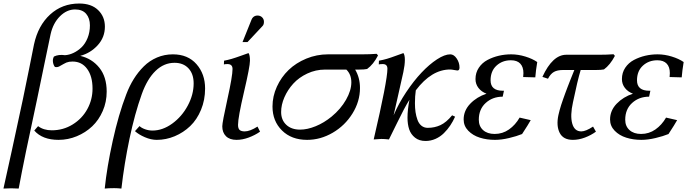

<svg xmlns="http://www.w3.org/2000/svg" viewBox="-35 -804 3962 1107"><path d="M339.8 -485.8Q364.3 -487.3 388.9 -499Q413.6 -510.7 435.1 -531.2Q456.5 -551.8 470 -585Q483.4 -618.2 483.4 -657.7Q483.4 -698.7 461.9 -724.1Q440.4 -749.5 397.9 -749.5Q350.1 -749.5 310.5 -710Q271 -670.4 256.8 -606.9Q247.1 -564 221.2 -436.5Q195.3 -309.1 178.7 -231.4Q104.5 110.8 72.8 283.2Q47.9 281.7 29.3 281.7L-15.1 283.2Q25.9 100.6 97.2 -232.9Q110.4 -294.4 133.3 -409.4Q156.2 -524.4 161.1 -548.3Q184.6 -656.7 253.9 -720.2Q323.2 -783.7 421.9 -783.7Q491.7 -783.7 530.8 -745.8Q569.8 -708 569.8 -650.4Q569.8 -588.9 528.6 -543.5Q487.3 -498 427.7 -481.9Q495.1 -466.3 537.6 -413.6Q580.1 -360.8 580.1 -275.9Q580.1 -216.3 557.4 -164.1Q534.7 -111.8 496.6 -75.7Q458.5 -39.6 408 -18.6Q357.4 2.4 302.7 2.4Q209.5 2.4 162.6 -51.3L184.6 -76.7Q216.3 -52.7 263.7 -52.7Q329.6 -52.7 384 -86.4Q438.5 -120.1 468.5 -175Q498.5 -230 498.5 -293Q498.5 -364.3 467.5 -406.7Q436.5 -449.2 383.3 -449.2Q374 -449.2 363.8 -447.8Q347.2 -444.8 332.3 -435.5Q317.4 -426.3 305.9 -420.7Q294.4 -415 281.7 -418Q273.4 -427.7 270.5 -445.1Q267.6 -462.4 275.9 -478Q302.7 -491.2 339.8 -485.8Z M743.2 -47.9 769.5 -77.1Q780.3 -66.4 801.3 -58.8Q822.3 -51.3 844.2 -51.3Q902.8 -51.3 958.3 -91.6Q1013.7 -131.8 1047.6 -195.1Q1081.5 -258.3 1081.5 -323.2Q1081.5 -377.9 1051.8 -409.9Q1022 -441.9 971.2 -441.9Q910.2 -441.9 862.1 -395.5Q814 -349.1 782.7 -262.2Q741.7 -147.5 711.7 -4.2Q681.6 139.2 665 283.2Q641.6 280.8 623.5 280.8Q590.3 280.8 568.8 283.2Q581.5 159.7 615 7.8Q648.4 -144 692.9 -259.8Q711.4 -308.6 736.3 -348.6Q761.2 -388.7 794.2 -421.4Q827.1 -454.1 870.1 -472.4Q913.1 -490.7 961.9 -490.7Q1048.3 -490.7 1097.9 -434.1Q1147.5 -377.4 1147.5 -293.9Q1147.5 -227.5 1124 -170.9Q1100.6 -114.3 1061.5 -76.9Q1022.5 -39.6 972.4 -18.6Q922.4 2.4 868.7 2.4Q835.9 2.4 800.3 -12.9Q764.6 -28.3 743.2 -47.9Z M1449.7 -74.2 1464.4 -44.9Q1435.1 -24.4 1398.9 -11Q1362.8 2.4 1328.6 2.4Q1289.1 2.4 1267.8 -18.8Q1246.6 -40 1246.6 -75.7Q1246.6 -98.6 1276.1 -231.9Q1305.7 -365.2 1305.7 -406.2Q1305.7 -434.6 1276.4 -434.6Q1263.7 -434.6 1255.9 -432.6L1256.8 -454.1Q1278.3 -458 1300.8 -464.6Q1323.2 -471.2 1355.5 -482.9Q1387.7 -494.6 1397.9 -498Q1406.2 -486.8 1406.2 -454.1Q1406.2 -420.4 1371.8 -273.7Q1337.4 -127 1337.4 -84Q1337.4 -63.5 1346.4 -54.9Q1355.5 -46.4 1376 -46.4Q1405.8 -46.4 1449.7 -74.2ZM1392.1 -561.5H1363.3L1415.5 -691.4Q1418.5 -698.7 1423.8 -704.1Q1434.1 -714.4 1449.7 -714.4Q1465.8 -714.4 1476.3 -704.1Q1486.8 -693.8 1486.8 -678.2Q1486.8 -662.1 1478.5 -653.8Z M2034.2 -402.8H2012.7Q2040.5 -356 2040.5 -296.9Q2040.5 -219.2 1997.3 -149.7Q1954.1 -80.1 1883.5 -38.8Q1813 2.4 1735.8 2.4Q1645.5 2.4 1590.8 -51.8Q1536.1 -106 1536.1 -189.9Q1536.1 -249 1561.3 -304.2Q1586.4 -359.4 1628.9 -400.4Q1671.4 -441.4 1731.2 -466.1Q1791 -490.7 1856.4 -490.7H2052.7Q2097.7 -490.7 2136.7 -493.7L2144.5 -484.4Q2118.2 -432.6 2081.5 -406.2Q2065.9 -402.8 2034.2 -402.8ZM1838.9 -402.8Q1785.2 -402.8 1736.8 -380.1Q1688.5 -357.4 1656 -321.8Q1623.5 -286.1 1604.7 -242.9Q1585.9 -199.7 1585.9 -158.2Q1585.9 -112.3 1615.5 -84.5Q1645 -56.6 1695.3 -56.6Q1736.8 -56.6 1784.9 -76.2Q1833 -95.7 1877 -131.8Q1929.7 -175.3 1960.2 -229Q1990.7 -282.7 1990.7 -329.1Q1990.7 -375 1961.9 -402.8Z M2291 -498Q2299.3 -486.3 2299.3 -459Q2299.3 -429.7 2290.5 -388.2Q2282.2 -348.6 2263.2 -266.8Q2244.1 -185.1 2234.4 -139.2Q2263.2 -207 2306.6 -272.2Q2350.1 -337.4 2395 -385Q2439.9 -432.6 2484.4 -461.7Q2528.8 -490.7 2561 -490.7Q2582 -490.7 2598.1 -466.8Q2614.3 -442.9 2614.3 -414.6Q2614.3 -397.5 2602.1 -397.5Q2598.1 -397.5 2583.5 -400.4Q2568.8 -403.3 2560.1 -403.3Q2453.1 -403.3 2362.3 -283.2Q2357.4 -249 2357.4 -209Q2357.4 -181.2 2360.8 -157.7Q2364.3 -134.3 2372.1 -112.8Q2379.9 -91.3 2395 -79.1Q2410.2 -66.9 2431.2 -66.9Q2470.7 -66.9 2504.4 -82.5Q2538.1 -98.1 2571.8 -139.2L2588.9 -131.3Q2576.7 -104 2561 -80.6Q2545.4 -57.1 2524.4 -36.4Q2503.4 -15.6 2476.1 -3.4Q2448.7 8.8 2418.5 8.8Q2381.8 8.8 2357.9 -10.3Q2334 -29.3 2324.2 -58.3Q2314.5 -87.4 2314.5 -125.5Q2314.5 -170.4 2325.7 -229Q2295.9 -181.2 2255.4 -97.2Q2214.8 -13.2 2207.5 0Q2181.6 -2.9 2164.1 -2.9L2119.6 0Q2198.7 -338.9 2198.7 -407.7Q2198.7 -434.6 2171.9 -434.6Q2157.7 -434.6 2148.9 -432.6L2149.9 -454.1Q2174.3 -458.5 2196.5 -465.1Q2218.8 -471.7 2248.8 -482.9Q2278.8 -494.1 2291 -498Z M2770 -263.7Q2740.7 -274.9 2723.6 -297.1Q2706.5 -319.3 2706.5 -348.1Q2706.5 -384.8 2725.6 -413.3Q2744.6 -441.9 2775.6 -458.3Q2806.6 -474.6 2841.3 -482.7Q2876 -490.7 2912.1 -490.7Q2952.6 -490.7 2993.9 -478Q3035.2 -465.3 3062.5 -446.3Q3054.2 -396.5 3051.3 -357.9L2981.4 -359.9Q2982.9 -371.6 2982.9 -382.3Q2982.9 -418 2964.6 -437.3Q2946.3 -456.5 2910.6 -456.5Q2861.3 -456.5 2827.4 -425.5Q2793.5 -394.5 2793.5 -340.8Q2793.5 -280.8 2864.3 -280.8H2870.6L2863.3 -246.6Q2805.2 -246.6 2765.4 -210.4Q2725.6 -174.3 2725.6 -113.8Q2725.6 -76.2 2750.2 -54Q2774.9 -31.7 2816.9 -31.7Q2862.8 -31.7 2899.7 -57.6Q2936.5 -83.5 2960.9 -126L3024.9 -111.3Q3012.2 -87.9 2975.1 -31.2Q2944.3 -18.6 2900.1 -8.1Q2856 2.4 2818.8 2.4Q2771.5 2.4 2731.4 -10.3Q2691.4 -22.9 2664.8 -50.3Q2638.2 -77.6 2638.2 -115.2Q2638.2 -166.5 2676.3 -206.1Q2714.4 -245.6 2770 -263.7Z M3399.9 -400.4H3313Q3294.4 -338.9 3268.6 -214.4Q3251.5 -137.7 3264.2 -92Q3276.9 -46.4 3316.4 -46.4Q3342.3 -46.4 3384.3 -74.2L3400.9 -44.9Q3373 -24.4 3337.6 -11Q3302.2 2.4 3268.1 2.4Q3212.4 2.4 3191.9 -38.1Q3171.4 -78.6 3184.6 -140.6Q3187 -153.3 3191.7 -169.2Q3196.3 -185.1 3200.4 -198.7Q3204.6 -212.4 3212.2 -233.4Q3219.7 -254.4 3224.1 -266.6Q3228.5 -278.8 3237.8 -303Q3247.1 -327.1 3250.7 -336.2Q3254.4 -345.2 3264.4 -370.4Q3274.4 -395.5 3276.4 -400.4H3211.4Q3178.7 -400.4 3158.9 -389.4Q3139.2 -378.4 3124.5 -350.1L3092.3 -360.8Q3150.9 -488.3 3230 -488.3H3418.5Q3462.9 -488.3 3502.4 -491.2L3510.3 -481.9Q3482.4 -429.2 3447.3 -403.8Q3431.6 -400.4 3399.9 -400.4Z M3614.3 -263.7Q3585 -274.9 3567.9 -297.1Q3550.8 -319.3 3550.8 -348.1Q3550.8 -384.8 3569.8 -413.3Q3588.9 -441.9 3619.9 -458.3Q3650.9 -474.6 3685.5 -482.7Q3720.2 -490.7 3756.3 -490.7Q3796.9 -490.7 3838.1 -478Q3879.4 -465.3 3906.7 -446.3Q3898.4 -396.5 3895.5 -357.9L3825.7 -359.9Q3827.1 -371.6 3827.1 -382.3Q3827.1 -418 3808.8 -437.3Q3790.5 -456.5 3754.9 -456.5Q3705.6 -456.5 3671.6 -425.5Q3637.7 -394.5 3637.7 -340.8Q3637.7 -280.8 3708.5 -280.8H3714.8L3707.5 -246.6Q3649.4 -246.6 3609.6 -210.4Q3569.8 -174.3 3569.8 -113.8Q3569.8 -76.2 3594.5 -54Q3619.1 -31.7 3661.1 -31.7Q3707 -31.7 3743.9 -57.6Q3780.8 -83.5 3805.2 -126L3869.1 -111.3Q3856.4 -87.9 3819.3 -31.2Q3788.6 -18.6 3744.4 -8.1Q3700.2 2.4 3663.1 2.4Q3615.7 2.4 3575.7 -10.3Q3535.6 -22.9 3509 -50.3Q3482.4 -77.6 3482.4 -115.2Q3482.4 -166.5 3520.5 -206.1Q3558.6 -245.6 3614.3 -263.7Z"/></svg>

Font: Flanker
Style: Italic
Weight: 400
Italic angle: -12°
Designer: Flanker
Version: Version 2.027